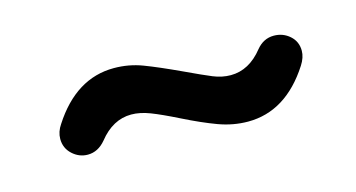

<svg xmlns="http://www.w3.org/2000/svg" viewBox="-35 -468 671 362"><g transform="rotate(-15 300.0 -287.5)"><path d="M294 -245Q262 -261 242.5 -268.5Q223 -276 206 -276Q170 -276 143 -242Q128 -224 108 -224Q91 -224 78 -236Q65 -248 65 -266Q65 -280 74 -293Q123 -369 197 -369Q226 -369 252.5 -359Q279 -349 322 -329Q356 -313 373 -306Q390 -299 407 -299Q443 -299 470 -333Q484 -350 504 -350Q522 -350 535 -338.5Q548 -327 548 -309Q548 -296 539 -282Q490 -206 416 -206Q387 -206 358.5 -216.5Q330 -227 294 -245Z"/></g></svg>

Font: SN Pro Bold
Style: Bold Italic
Weight: 700
Italic angle: -9°
Designer: Tobias Whetton
Foundry: Supernotes
Version: Version 1.003